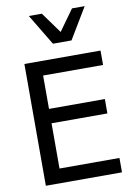

<svg xmlns="http://www.w3.org/2000/svg" viewBox="-106 -1064 772 1129"><g transform="rotate(-10 280.5 -500.0)"><path d="M481.9 -1000.5 370.6 -815.4H259.8L148.4 -1000.5H226.1L316.4 -875.5L406.2 -1000.5ZM73.7 0V-727.1H528.3V-641.1H170.4V-441.9H503.9V-356H170.4V-85.9H528.3V0Z"/></g></svg>

Font: SG Kara Bold
Style: Regular
Weight: 400
Designer: Damoon Khanjanzadeh
Version: Version 1.000